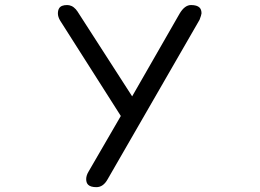

<svg xmlns="http://www.w3.org/2000/svg" viewBox="-20 -735 1040 769"><path d="M333 4.9Q342.8 14.6 366.2 14.6Q393.6 14.6 411.1 -17.1L779.3 -655.8Q786.6 -674.8 787.1 -681.6Q787.1 -696.8 779.3 -704.6Q769 -714.8 745.1 -714.8Q719.7 -714.8 699.2 -680.2L509.3 -349.1Q290.5 -689 289.6 -690.2Q288.6 -691.4 287.6 -692.6Q286.6 -693.8 285.9 -694.8Q285.2 -695.8 284.2 -697.3Q275.4 -707 266.6 -710.9Q257.8 -714.8 249 -714.8Q224.6 -714.8 216.8 -701.7Q211.9 -693.8 211.9 -680.9Q211.9 -668 220.7 -652.8L463.9 -270.5L335 -48.3Q325.2 -32.2 325.2 -17.6Q325.2 -2.9 333 4.9Z"/></svg>

Font: YuPearl-Light
Style: Light
Weight: 300
Designer: Max Yao
Foundry: Max-Everyday
Version: Version 1.011; ttfautohint (v1.8.3)